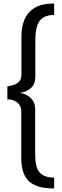

<svg xmlns="http://www.w3.org/2000/svg" viewBox="-20 -862 350 1092"><path d="M288 210Q229 210 192 196.5Q155 183 135.5 159Q116 135 108.5 104Q101 73 101 38V-229Q101 -251 89.5 -266.5Q78 -282 60 -290Q42 -298 22 -296V-371Q39 -373 57.5 -379Q76 -385 89 -398.5Q102 -412 102 -438V-656Q102 -708 119 -750Q136 -792 176.5 -817Q217 -842 288 -842V-777Q252 -777 228 -763.5Q204 -750 192.5 -718.5Q181 -687 181 -630V-427Q181 -384 156 -361.5Q131 -339 93 -334Q131 -328 155.5 -304Q180 -280 180 -244V15Q180 90 205.5 119Q231 148 288 148Z"/></svg>

Font: Exo Thin
Style: Regular
Weight: 400
Version: Version 2.000